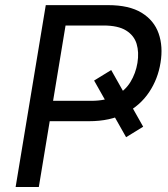

<svg xmlns="http://www.w3.org/2000/svg" viewBox="-20 -748 674 768"><path d="M424.8 -467.8 552.7 -241.2 484.4 -199.2 356.4 -425.8ZM42.5 0 163.1 -727.5H412.1Q496.6 -727.5 546.4 -697Q596.2 -666.5 614.5 -614.3Q632.8 -562 622.1 -497.1Q611.8 -432.1 576.4 -379.2Q541 -326.2 481 -294.7Q420.9 -263.2 335.9 -263.2H159.7L173.3 -344.7H344.7Q403.8 -344.7 442.1 -365Q480.5 -385.3 501.7 -419.9Q522.9 -454.6 529.8 -496.6Q536.6 -539.1 526.4 -572.8Q516.1 -606.4 484.1 -626.2Q452.1 -646 393.6 -646H242.2L135.3 0Z"/></svg>

Font: Inter
Style: Italic
Weight: 400
Italic angle: -9.3988°
Designer: Rasmus Andersson
Foundry: rsms
Version: Version 4.001;git-66647c0bb